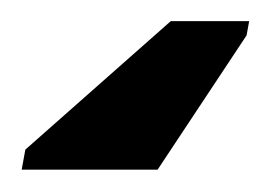

<svg xmlns="http://www.w3.org/2000/svg" viewBox="-66 40 251 178"><path d="M165 59.6 162.6 72.8 80.1 197.3H-45.9L-42.5 178.7L92.3 59.6Z"/></svg>

Font: Liberation Mono
Style: Bold Italic
Weight: 700
Italic angle: -12°
Monospace: yes
Designer: Steve Matteson
Foundry: Ascender Corporation
Version: Version 2.1.5